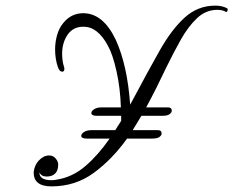

<svg xmlns="http://www.w3.org/2000/svg" viewBox="-20 -636 830 683"><path d="M163 27Q98 27 100 -25Q103 -49 118 -65Q135 -83 155 -83Q170 -83 179 -71Q187 -61 187 -51Q187 -29 176 -18.5Q165 -8 146 -8Q127 -8 120 -23Q120 5 163 5Q168 5 172.5 4.5Q177 4 182 3Q238 -6 283.5 -45Q329 -84 370 -143H289Q269 -143 269 -153Q269 -160 279 -166.5Q289 -173 305 -173H390Q400 -189 411 -206Q411 -216 411 -224H325Q305 -224 305 -234Q305 -241 315 -247.5Q325 -254 341 -254H410Q408 -322 394.5 -382.5Q381 -443 364 -473Q328 -541 277 -541Q240 -541 220.5 -512.5Q201 -484 201 -445Q201 -419 208 -397Q209 -395 209 -391Q209 -381 201 -381Q192 -381 186 -397Q176 -426 176 -460Q176 -486 183 -511Q190 -536 205 -554Q233 -589 276 -589Q347 -589 392 -494Q433 -404 443 -264Q448 -273 453 -282Q506 -382 548.5 -457Q591 -532 637.5 -574Q684 -616 746 -616Q769 -616 787 -607Q790 -606 790 -601Q788 -591 783 -594Q772 -601 753 -601Q712 -601 680.5 -571Q649 -541 623 -494.5Q597 -448 572 -397Q555 -361 537 -325Q519 -289 500 -254H578Q591 -254 591 -242Q591 -236 583.5 -230Q576 -224 556 -224H483Q467 -197 452 -173H542Q555 -173 555 -161Q555 -155 547.5 -149Q540 -143 520 -143H432Q379 -69 313.5 -21Q248 27 163 27Z"/></svg>

Font: Carattere
Style: Regular
Weight: 400
Designer: Robert E. Leuschke
Foundry: Robert E. Leuschke
Version: Version 1.010; ttfautohint (v1.8.3)